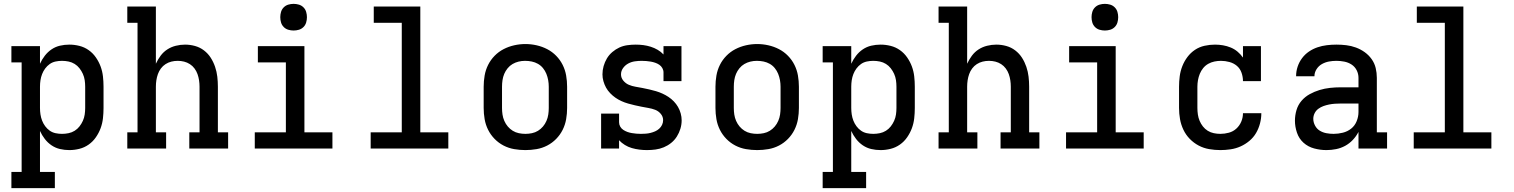

<svg xmlns="http://www.w3.org/2000/svg" viewBox="-20 -769 7840 994"><path d="M39 205V121H92V-446H39V-530H187V-439Q197 -461 212 -480.5Q227 -500 247 -513.5Q267 -527 290.5 -532.5Q314 -538 339 -538Q365 -538 391 -531.5Q417 -525 439 -509.5Q461 -494 476.5 -471.5Q492 -449 501 -424.5Q510 -400 513 -373.5Q516 -347 516 -320V-210Q516 -183 513 -156.5Q510 -130 501 -105.5Q492 -81 476.5 -58.5Q461 -36 439 -20.5Q417 -5 391 1.5Q365 8 339 8Q314 8 290.5 2.5Q267 -3 247 -16.5Q227 -30 212 -49.5Q197 -69 187 -91V121H264V205ZM301 -76Q318 -76 335 -79.5Q352 -83 366.5 -92Q381 -101 391.5 -114.5Q402 -128 409 -143.5Q416 -159 418.5 -176Q421 -193 421 -210V-320Q421 -337 418.5 -354Q416 -371 409 -386.5Q402 -402 391.5 -415.5Q381 -429 366.5 -438Q352 -447 335 -450.5Q318 -454 301 -454Q284 -454 267.5 -450.5Q251 -447 237.5 -437.5Q224 -428 214 -414.5Q204 -401 198 -385.5Q192 -370 189.5 -353.5Q187 -337 187 -320V-210Q187 -193 189.5 -176.5Q192 -160 198 -144.5Q204 -129 214 -115.5Q224 -102 237.5 -92.5Q251 -83 267.5 -79.5Q284 -76 301 -76Z M639 0V-84H692V-651H639V-735H787V-439Q797 -461 811.5 -480.5Q826 -500 846 -513Q866 -526 890 -532Q914 -538 938 -538Q964 -538 989.5 -531Q1015 -524 1036 -508Q1057 -492 1071 -470Q1085 -448 1093.5 -423Q1102 -398 1105 -372Q1108 -346 1108 -320V-84H1161V0H960V-84H1013V-320Q1013 -337 1010.5 -353.5Q1008 -370 1002.5 -385.5Q997 -401 987 -414.5Q977 -428 963 -437Q949 -446 933 -450Q917 -454 900 -454Q883 -454 867 -450Q851 -446 837 -437Q823 -428 813 -414.5Q803 -401 797.5 -385.5Q792 -370 789.5 -353.5Q787 -337 787 -320V-84H840V0Z M1299 0V-84H1460V-446H1315V-530H1556V-84H1701V0ZM1500 -611Q1486 -611 1472.5 -615Q1459 -619 1449 -629Q1439 -639 1435 -652.5Q1431 -666 1431 -680Q1431 -694 1435 -707.5Q1439 -721 1449 -731Q1459 -741 1472.5 -745Q1486 -749 1500 -749Q1514 -749 1527.5 -745Q1541 -741 1551 -731Q1561 -721 1565 -707.5Q1569 -694 1569 -680Q1569 -666 1565 -652.5Q1561 -639 1551 -629Q1541 -619 1527.5 -615Q1514 -611 1500 -611Z M1899 0V-84H2060V-651H1915V-735H2156V-84H2301V0Z M2700 8Q2671 8 2642 3Q2613 -2 2587 -15.5Q2561 -29 2540.5 -50Q2520 -71 2507 -97Q2494 -123 2489 -152Q2484 -181 2484 -210V-320Q2484 -349 2489 -378Q2494 -407 2507 -433Q2520 -459 2540.5 -480Q2561 -501 2587 -514.5Q2613 -528 2642 -534.5Q2671 -541 2700 -541Q2729 -541 2758 -534.5Q2787 -528 2813 -514.5Q2839 -501 2859.5 -480Q2880 -459 2893 -433Q2906 -407 2911 -378Q2916 -349 2916 -320V-210Q2916 -181 2911 -152Q2906 -123 2893 -97Q2880 -71 2859.5 -50Q2839 -29 2813 -15.5Q2787 -2 2758 3Q2729 8 2700 8ZM2700 -76Q2717 -76 2734 -79.5Q2751 -83 2765.5 -92Q2780 -101 2791 -114Q2802 -127 2809 -143Q2816 -159 2818.5 -176Q2821 -193 2821 -210V-320Q2821 -337 2818 -354Q2815 -371 2808.5 -387Q2802 -403 2791 -416.5Q2780 -430 2765 -438.5Q2750 -447 2733 -450.5Q2716 -454 2698 -454Q2681 -454 2664.5 -450Q2648 -446 2633.5 -437.5Q2619 -429 2608 -415.5Q2597 -402 2590.5 -386.5Q2584 -371 2581.5 -354Q2579 -337 2579 -320V-210Q2579 -193 2581.5 -176Q2584 -159 2591 -143Q2598 -127 2609 -114Q2620 -101 2634.5 -92Q2649 -83 2666 -79.5Q2683 -76 2700 -76Z M3329 8Q3310 8 3290 5.5Q3270 3 3251 -2.5Q3232 -8 3215 -18.5Q3198 -29 3185 -43V0H3092V-181H3185V-136Q3185 -124 3191 -113.5Q3197 -103 3207 -96.5Q3217 -90 3228 -86Q3239 -82 3251 -80Q3263 -78 3274.5 -77Q3286 -76 3298 -76Q3311 -76 3323.5 -77Q3336 -78 3348 -81Q3360 -84 3371.5 -89Q3383 -94 3392.5 -102.5Q3402 -111 3407.5 -122.5Q3413 -134 3413 -147Q3413 -165 3401 -179.5Q3389 -194 3372 -200.5Q3355 -207 3337 -210Q3319 -213 3301.5 -216.5Q3284 -220 3266.5 -224Q3249 -228 3231.5 -233Q3214 -238 3197.5 -245.5Q3181 -253 3166.5 -263Q3152 -273 3139 -286.5Q3126 -300 3117.5 -315.5Q3109 -331 3104 -348.5Q3099 -366 3099 -384Q3099 -406 3105 -427Q3111 -448 3122 -466.5Q3133 -485 3150 -499.5Q3167 -514 3186.5 -523Q3206 -532 3228 -535Q3250 -538 3271 -538Q3291 -538 3310.5 -535.5Q3330 -533 3349 -527Q3368 -521 3385 -511Q3402 -501 3415 -487V-530H3508V-349H3415V-394Q3415 -406 3409 -416.5Q3403 -427 3393.5 -433.5Q3384 -440 3372.5 -444Q3361 -448 3349.5 -450Q3338 -452 3326 -453Q3314 -454 3302 -454Q3285 -454 3267 -451.5Q3249 -449 3233 -440.5Q3217 -432 3206 -417Q3195 -402 3195 -384Q3195 -366 3207 -351.5Q3219 -337 3235.5 -330Q3252 -323 3270 -320Q3288 -317 3306 -313.5Q3324 -310 3341.5 -306Q3359 -302 3376 -297Q3393 -292 3409.5 -284.5Q3426 -277 3441 -267Q3456 -257 3468.5 -244Q3481 -231 3490 -215.5Q3499 -200 3504 -182Q3509 -164 3509 -146Q3509 -124 3502.5 -102.5Q3496 -81 3484 -62Q3472 -43 3454.5 -29Q3437 -15 3416.5 -6.5Q3396 2 3374 5Q3352 8 3329 8Z M3900 8Q3871 8 3842 3Q3813 -2 3787 -15.5Q3761 -29 3740.5 -50Q3720 -71 3707 -97Q3694 -123 3689 -152Q3684 -181 3684 -210V-320Q3684 -349 3689 -378Q3694 -407 3707 -433Q3720 -459 3740.5 -480Q3761 -501 3787 -514.5Q3813 -528 3842 -534.5Q3871 -541 3900 -541Q3929 -541 3958 -534.5Q3987 -528 4013 -514.5Q4039 -501 4059.5 -480Q4080 -459 4093 -433Q4106 -407 4111 -378Q4116 -349 4116 -320V-210Q4116 -181 4111 -152Q4106 -123 4093 -97Q4080 -71 4059.5 -50Q4039 -29 4013 -15.5Q3987 -2 3958 3Q3929 8 3900 8ZM3900 -76Q3917 -76 3934 -79.5Q3951 -83 3965.5 -92Q3980 -101 3991 -114Q4002 -127 4009 -143Q4016 -159 4018.5 -176Q4021 -193 4021 -210V-320Q4021 -337 4018 -354Q4015 -371 4008.5 -387Q4002 -403 3991 -416.5Q3980 -430 3965 -438.5Q3950 -447 3933 -450.5Q3916 -454 3898 -454Q3881 -454 3864.5 -450Q3848 -446 3833.5 -437.5Q3819 -429 3808 -415.5Q3797 -402 3790.5 -386.5Q3784 -371 3781.5 -354Q3779 -337 3779 -320V-210Q3779 -193 3781.5 -176Q3784 -159 3791 -143Q3798 -127 3809 -114Q3820 -101 3834.5 -92Q3849 -83 3866 -79.5Q3883 -76 3900 -76Z M4239 205V121H4292V-446H4239V-530H4387V-439Q4397 -461 4412 -480.5Q4427 -500 4447 -513.5Q4467 -527 4490.5 -532.5Q4514 -538 4539 -538Q4565 -538 4591 -531.5Q4617 -525 4639 -509.5Q4661 -494 4676.5 -471.5Q4692 -449 4701 -424.5Q4710 -400 4713 -373.5Q4716 -347 4716 -320V-210Q4716 -183 4713 -156.5Q4710 -130 4701 -105.5Q4692 -81 4676.5 -58.5Q4661 -36 4639 -20.5Q4617 -5 4591 1.5Q4565 8 4539 8Q4514 8 4490.5 2.5Q4467 -3 4447 -16.5Q4427 -30 4412 -49.5Q4397 -69 4387 -91V121H4464V205ZM4501 -76Q4518 -76 4535 -79.5Q4552 -83 4566.5 -92Q4581 -101 4591.5 -114.5Q4602 -128 4609 -143.5Q4616 -159 4618.5 -176Q4621 -193 4621 -210V-320Q4621 -337 4618.5 -354Q4616 -371 4609 -386.5Q4602 -402 4591.5 -415.5Q4581 -429 4566.5 -438Q4552 -447 4535 -450.5Q4518 -454 4501 -454Q4484 -454 4467.5 -450.5Q4451 -447 4437.5 -437.5Q4424 -428 4414 -414.5Q4404 -401 4398 -385.5Q4392 -370 4389.5 -353.5Q4387 -337 4387 -320V-210Q4387 -193 4389.5 -176.5Q4392 -160 4398 -144.5Q4404 -129 4414 -115.5Q4424 -102 4437.5 -92.5Q4451 -83 4467.5 -79.5Q4484 -76 4501 -76Z M4839 0V-84H4892V-651H4839V-735H4987V-439Q4997 -461 5011.5 -480.5Q5026 -500 5046 -513Q5066 -526 5090 -532Q5114 -538 5138 -538Q5164 -538 5189.5 -531Q5215 -524 5236 -508Q5257 -492 5271 -470Q5285 -448 5293.5 -423Q5302 -398 5305 -372Q5308 -346 5308 -320V-84H5361V0H5160V-84H5213V-320Q5213 -337 5210.5 -353.5Q5208 -370 5202.5 -385.5Q5197 -401 5187 -414.5Q5177 -428 5163 -437Q5149 -446 5133 -450Q5117 -454 5100 -454Q5083 -454 5067 -450Q5051 -446 5037 -437Q5023 -428 5013 -414.5Q5003 -401 4997.5 -385.5Q4992 -370 4989.5 -353.5Q4987 -337 4987 -320V-84H5040V0Z M5499 0V-84H5660V-446H5515V-530H5756V-84H5901V0ZM5700 -611Q5686 -611 5672.5 -615Q5659 -619 5649 -629Q5639 -639 5635 -652.5Q5631 -666 5631 -680Q5631 -694 5635 -707.5Q5639 -721 5649 -731Q5659 -741 5672.5 -745Q5686 -749 5700 -749Q5714 -749 5727.5 -745Q5741 -741 5751 -731Q5761 -721 5765 -707.5Q5769 -694 5769 -680Q5769 -666 5765 -652.5Q5761 -639 5751 -629Q5741 -619 5727.5 -615Q5714 -611 5700 -611Z M6298 8Q6269 8 6240 3Q6211 -2 6185.5 -15.5Q6160 -29 6139.5 -50Q6119 -71 6106.5 -97.5Q6094 -124 6089 -152.5Q6084 -181 6084 -210V-320Q6084 -347 6087.5 -374Q6091 -401 6101 -426.5Q6111 -452 6127.5 -474Q6144 -496 6166.5 -511Q6189 -526 6216 -532Q6243 -538 6270 -538Q6291 -538 6311.5 -534.5Q6332 -531 6351.5 -523Q6371 -515 6387 -501.5Q6403 -488 6415 -471V-530H6508V-349H6415Q6415 -371 6407.5 -392.5Q6400 -414 6383.5 -428Q6367 -442 6345 -448Q6323 -454 6301 -454Q6284 -454 6267 -450.5Q6250 -447 6235 -438.5Q6220 -430 6209 -416.5Q6198 -403 6191.5 -387Q6185 -371 6182 -354Q6179 -337 6179 -320V-210Q6179 -193 6181.5 -176Q6184 -159 6190.5 -143.5Q6197 -128 6207.5 -114.5Q6218 -101 6232.5 -92Q6247 -83 6264 -79.5Q6281 -76 6298 -76Q6320 -76 6342 -82Q6364 -88 6380.5 -103Q6397 -118 6406 -139Q6415 -160 6415 -183Q6415 -183 6415 -183Q6415 -183 6415 -183H6510Q6510 -183 6510 -182.5Q6510 -182 6510 -182Q6510 -156 6503 -129.5Q6496 -103 6482.5 -80Q6469 -57 6448 -39.5Q6427 -22 6402.5 -11Q6378 0 6351 4Q6324 8 6298 8Z M6847 8Q6815 8 6783.5 -0.5Q6752 -9 6728.5 -30Q6705 -51 6694.5 -82Q6684 -113 6684 -144Q6684 -172 6692 -199Q6700 -226 6718 -247Q6736 -268 6760.5 -281.5Q6785 -295 6811.5 -303Q6838 -311 6865.5 -314Q6893 -317 6921 -317H7013V-366Q7013 -387 7003.5 -405.5Q6994 -424 6977 -435Q6960 -446 6939.5 -450Q6919 -454 6899 -454Q6879 -454 6860 -450.5Q6841 -447 6824 -437.5Q6807 -428 6796 -411Q6785 -394 6785 -375Q6785 -374 6785 -374Q6785 -374 6785 -374H6690Q6690 -375 6690 -375Q6690 -375 6690 -375Q6690 -400 6698 -424Q6706 -448 6721 -468Q6736 -488 6756.5 -502Q6777 -516 6800.5 -524Q6824 -532 6849 -535Q6874 -538 6899 -538Q6924 -538 6949.5 -535Q6975 -532 6999.5 -523Q7024 -514 7045 -499Q7066 -484 7081 -463Q7096 -442 7102 -417Q7108 -392 7108 -366V-84H7161V0H7013V-86Q7001 -63 6983.5 -44.5Q6966 -26 6944 -14Q6922 -2 6897 3Q6872 8 6847 8ZM6884 -76Q6908 -76 6932 -82Q6956 -88 6975 -103Q6994 -118 7003.5 -141.5Q7013 -165 7013 -189V-233H6921Q6906 -233 6891 -232Q6876 -231 6861 -228Q6846 -225 6832 -220Q6818 -215 6805.5 -206Q6793 -197 6786 -183Q6779 -169 6779 -154Q6779 -136 6788 -119Q6797 -102 6812.5 -92.5Q6828 -83 6846.5 -79.5Q6865 -76 6884 -76Z M7299 0V-84H7460V-651H7315V-735H7556V-84H7701V0Z"/></svg>

Font: Iosevka Curly Slab MdEx
Style: Regular
Weight: 500
Width: 7
Monospace: yes
Designer: Belleve Invis
Foundry: Belleve Invis
Version: Version 11.1.0; ttfautohint (v1.8.3)